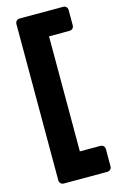

<svg xmlns="http://www.w3.org/2000/svg" viewBox="-139 -834 661 1051"><g transform="rotate(-15 191.5 -308.5)"><path d="M86 159Q75 159 68 152Q61 145 61 134V-751Q61 -762 68 -769Q75 -776 86 -776H332Q343 -776 350 -769Q357 -762 357 -751V-665Q357 -654 350 -647Q343 -640 332 -640H216V12H332Q343 12 350 19Q357 26 357 37V134Q357 145 350 152Q343 159 332 159Z"/></g></svg>

Font: Fz Rubik
Style: Bold
Weight: 700
Designer: Hubert and Fischer
Foundry: Hubert and Fischer
Version: Vit hóa bi FontZin.com